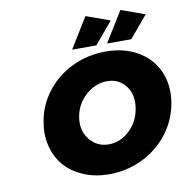

<svg xmlns="http://www.w3.org/2000/svg" viewBox="-98 -1027 1099 1131"><g transform="rotate(-10 451.5 -462.0)"><path d="M134.8 -351.1Q148.9 -452.6 210 -534.2Q271 -615.7 365 -661.4Q459 -707 567.9 -707Q676.3 -707 757.1 -661.1Q837.9 -615.2 875.5 -533.7Q913.1 -452.1 898.9 -351.1Q884.3 -249.5 823 -167Q761.7 -84.5 667.5 -37.8Q573.2 8.8 464.8 8.8Q383.3 8.8 316.4 -18.6Q249.5 -45.9 205.8 -93.3Q162.1 -140.6 142.8 -207.5Q123.5 -274.4 134.8 -351.1ZM347.2 -350.1Q335.9 -272 379.6 -218.5Q423.3 -165 493.2 -165Q562.5 -165 618.2 -218Q673.8 -271 685.1 -350.1Q696.8 -428.7 656.2 -481Q615.7 -533.2 545.9 -533.2Q475.1 -533.2 417 -480.7Q358.9 -428.2 347.2 -350.1ZM376 -752 487.8 -933.1 629.9 -881.8 521 -752ZM585 -752 696.8 -933.1 838.9 -881.8 730 -752Z"/></g></svg>

Font: Trueno ExtraBold
Style: Italic
Weight: 800
Designer: Julieta Ulanovsky
Foundry: Julieta Ulanovsky
Version: Version 3.001b | FøM Fix